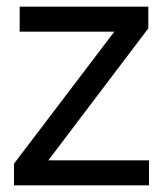

<svg xmlns="http://www.w3.org/2000/svg" viewBox="-20 -556 489 576"><path d="M22 -65 323 -461H39V-536H425V-471L125 -75H427V0H22Z"/></svg>

Font: Eudoxus Sans
Style: Regular
Weight: 400
Designer: Stijn de Vries
Foundry: tokotype
Version: Version 2.005